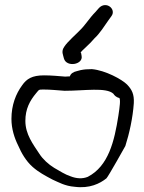

<svg xmlns="http://www.w3.org/2000/svg" viewBox="-20 -742 580 772"><path d="M53 -157C66 -127 84 -95 111 -71C136 -49 161 -36 191 -20C216 -9 241 6 280 9C340 17 382 -4 408 -25C416 -33 484 -155 484 -155C500 -205 514 -268 518 -327C520 -364 510 -382 491 -402C470 -423 404 -459 350 -464H348C332 -464 318 -463 304 -460L289 -456C275 -453 264 -446 261 -435C256 -435 248 -434 242 -434C216 -436 187 -439 157 -439C109 -439 87 -425 69 -399C44 -365 26 -320 26 -264C26 -224 38 -187 53 -157ZM125 -367C138 -382 134 -382 156 -382C183 -382 210 -379 239 -377H241C320 -377 407 -392 436 -365C439 -360 446 -351 460 -348C462 -345 463 -337 462 -324C461 -312 459 -296 456 -277C440 -174 416 -74 333 -31C311 -22 287 -24 264 -33C242 -40 219 -55 198 -67C175 -81 152 -102 138 -124C113 -162 82 -202 82 -256C82 -304 100 -337 125 -367ZM237 -507C247 -470 316 -482 308 -518L306 -529L304 -531C305 -533 313 -541 325 -552C339 -565 350 -576 360 -588C381 -607 401 -639 415 -659L428 -677C449 -705 407 -740 378 -710L363 -693C341 -671 322 -640 302 -621C289 -607 251 -574 239 -555C231 -544 229 -533 234 -518Z"/></svg>

Font: Stray Cat
Style: BdExt
Weight: 700
Version: Version 1.0